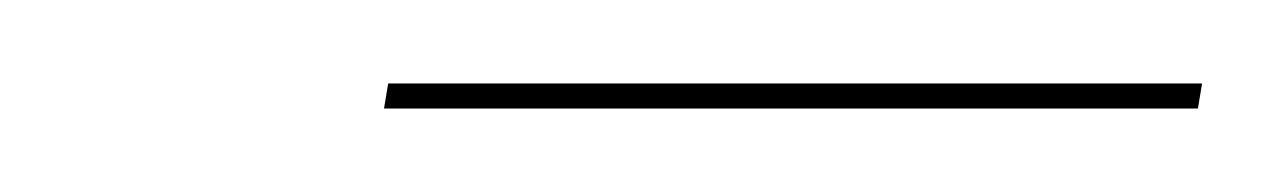

<svg xmlns="http://www.w3.org/2000/svg" viewBox="-20 -645 308 46"><path d="M267 -619H72L73 -625H268Z"/></svg>

Font: Moniqa Black Ita Display
Style: Italic
Weight: 900
Italic angle: -10°
Designer: Rajesh Rajput
Foundry: Rajesh Rajput
Version: Version 1.000